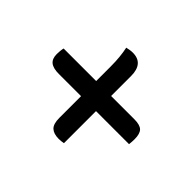

<svg xmlns="http://www.w3.org/2000/svg" viewBox="-113 -713 826 826"><g transform="rotate(45 300.0 -300.0)"><path d="M57 -346H255V-434Q255 -493 245 -539Q254 -541 262.5 -542.5Q271 -544 280 -544Q346 -544 346 -467V-346H487Q522 -346 535.5 -332.5Q549 -319 549 -286Q549 -279 548.5 -271Q548 -263 547 -254H346V-59Q331 -56 317 -56Q286 -56 270.5 -70.5Q255 -85 255 -122V-254H120Q85 -254 69 -267Q53 -280 53 -308Q53 -318 54 -328Q55 -338 57 -346Z"/></g></svg>

Font: Recursive Mn Csl St
Style: Regular
Weight: 400
Monospace: yes
Version: Version 1.079;hotconv 1.0.112;makeotfexe 2.5.65598; ttfautoh